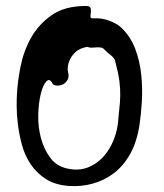

<svg xmlns="http://www.w3.org/2000/svg" viewBox="-20 -642 562 658"><path d="M38.1 -319.3Q40 -360.8 50.3 -413.3Q60.5 -465.8 85.9 -511.7Q111.3 -557.6 156.5 -589.6Q201.7 -621.6 274.4 -621.6Q288.1 -621.6 290.3 -614.7Q292.5 -607.9 291.3 -599.4Q290 -590.8 290 -584.5Q290 -578.1 302.2 -579.1Q313.5 -580.1 327.1 -578.1Q340.8 -576.2 353.8 -571.3Q366.7 -566.4 377.4 -560.5Q388.2 -554.7 394.5 -548.3Q427.2 -517.6 443.4 -474.6Q459.5 -431.6 464.1 -385.3Q468.8 -338.9 466.1 -293.9Q463.4 -249 458 -213.9Q449.2 -155.8 426.3 -114.7Q403.3 -73.7 370.4 -48.6Q337.4 -23.4 297.1 -12.5Q256.8 -1.5 214.4 -4.9Q168.5 -8.3 136.7 -28.8Q105 -49.3 84.7 -79.8Q64.5 -110.4 54.9 -146.2Q45.4 -182.1 41.3 -216.3Q37.1 -250.5 37.1 -278.1Q37.1 -305.7 38.1 -319.3ZM159.7 -356Q150.4 -375 138.9 -363Q127.4 -351.1 119.9 -320.8Q112.3 -290.5 111.1 -249.3Q109.9 -208 120.4 -168.5Q130.9 -128.9 154.3 -98.6Q177.7 -68.4 221.2 -62.5Q255.4 -57.1 285.2 -69.8Q314.9 -82.5 336.4 -107.4Q357.9 -132.3 370.8 -165.8Q383.8 -199.2 385.7 -236.3Q387.2 -256.3 389.4 -274.4Q391.6 -292.5 392.1 -314.5Q392.6 -336.4 389.2 -363.8Q385.7 -391.1 375 -431.6Q373 -442.4 359.6 -452.9Q346.2 -463.4 339.4 -470.7Q333 -478 326.2 -479Q319.3 -480 312.3 -479.7Q305.2 -479.5 296.6 -478.8Q288.1 -478 278.3 -481.4Q253.4 -476.6 240 -464.6Q226.6 -452.6 220 -438.7Q213.4 -424.8 212.4 -412.4Q211.4 -399.9 213.4 -393.6Q217.8 -377.9 210.7 -366.9Q203.6 -356 193.6 -351.8Q183.6 -347.7 173.1 -348.9Q162.6 -350.1 159.7 -356Z"/></svg>

Font: AKL 022
Style: Regular
Weight: 400
Designer: AKL
Foundry: AKL
Version: Version 2.053;August 19, 2024;FontCreator 13.0.0.2675 64-bit